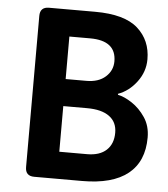

<svg xmlns="http://www.w3.org/2000/svg" viewBox="-51 -746 695 792"><g transform="rotate(5 296.5 -350.0)"><path d="M120 0Q83 0 83 -37V-663Q83 -700 120 -700H311Q433 -700 488 -651Q543 -602 543 -523Q543 -472 511 -429.5Q479 -387 434 -371L435 -367Q461 -362 493 -341Q525 -320 548.5 -285Q572 -250 572 -202Q572 -103 508 -51.5Q444 0 318 0ZM214 -413H300Q350 -413 379 -439Q408 -465 408 -503Q408 -589 300 -589H214ZM214 -112H329Q381 -112 409 -138Q437 -164 437 -210Q437 -254 405 -277.5Q373 -301 313 -301H214Z"/></g></svg>

Font: Asap SemiBold
Style: Regular
Weight: 600
Designer: Pablo Cosgaya
Foundry: Omnibus-Type
Version: Version 3.001; ttfautohint (v1.8.3)